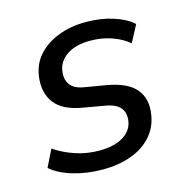

<svg xmlns="http://www.w3.org/2000/svg" viewBox="-83 -592 664 681"><g transform="rotate(-15 248.5 -251.5)"><path d="M214 9Q156 9 105.5 -6Q55 -21 25 -47L56 -110Q90 -87 131.5 -73Q173 -59 219 -59Q275 -59 307.5 -79.5Q340 -100 345 -133Q350 -164 333.5 -183Q317 -202 277 -208L203 -221Q129 -233 100 -272.5Q71 -312 80 -371Q87 -416 116 -447Q145 -478 190 -495Q235 -512 289 -512Q344 -512 389.5 -497.5Q435 -483 461 -459L428 -397Q402 -419 365.5 -431.5Q329 -444 289 -444Q233 -444 201.5 -422Q170 -400 165 -367Q160 -337 174 -316.5Q188 -296 225 -290L302 -277Q378 -264 408.5 -227.5Q439 -191 429 -133Q422 -89 393.5 -57Q365 -25 319 -8Q273 9 214 9Z"/></g></svg>

Font: Mulish ExtraLight Medium
Style: Italic
Weight: 500
Italic angle: -9°
Version: Version 3.603